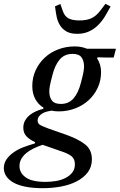

<svg xmlns="http://www.w3.org/2000/svg" viewBox="-89 -773 627 1005"><path d="M136 212Q82 212 43 204Q4 196 -20.5 181.5Q-45 167 -57 148Q-69 129 -69 107Q-69 81 -54.5 60.5Q-40 40 -17 24Q6 8 35 -3Q64 -14 93 -22L95 -29Q66 -42 49.5 -59.5Q33 -77 33 -104Q33 -126 42.5 -142.5Q52 -159 67 -171Q82 -183 100.5 -191Q119 -199 137 -203L139 -209Q111 -226 95.5 -255Q80 -284 80 -322Q80 -367 97.5 -405Q115 -443 145 -471Q175 -499 215.5 -514.5Q256 -530 302 -530Q337 -530 366 -518H518L506 -472H463L422 -473L419 -468Q440 -436 440 -396Q440 -351 422.5 -313.5Q405 -276 375 -248.5Q345 -221 304.5 -205.5Q264 -190 219 -190Q196 -190 180 -194Q168 -192 155 -188.5Q142 -185 131.5 -178.5Q121 -172 114.5 -163Q108 -154 108 -142Q108 -125 123.5 -117.5Q139 -110 165 -100L262 -66Q325 -43 358.5 -15.5Q392 12 392 61Q392 101 370 129.5Q348 158 312 176.5Q276 195 230 203.5Q184 212 136 212ZM229 -229Q271 -229 296 -258Q321 -287 334 -338Q345 -379 348 -396.5Q351 -414 351 -424Q351 -455 337.5 -473Q324 -491 291 -491Q249 -491 224 -462Q199 -433 186 -382Q175 -341 172 -323.5Q169 -306 169 -296Q169 -265 182.5 -247Q196 -229 229 -229ZM150 179Q177 179 204 174.5Q231 170 253 159Q275 148 289 130.5Q303 113 303 87Q303 58 284.5 44Q266 30 232 19L134 -15Q110 -7 88 3.5Q66 14 49.5 27.5Q33 41 23 58Q13 75 13 96Q13 132 45.5 155.5Q78 179 150 179ZM315 -596Q280 -596 258.5 -608.5Q237 -621 224.5 -641.5Q212 -662 207 -688Q202 -714 199 -740L227 -752L240 -715Q249 -688 269.5 -677Q290 -666 327 -666Q365 -666 389.5 -677.5Q414 -689 435 -716L463 -753L490 -739Q476 -713 460.5 -687.5Q445 -662 424.5 -641.5Q404 -621 377 -608.5Q350 -596 315 -596Z"/></svg>

Font: IBM Plex Serif Text
Style: Italic
Weight: 450
Italic angle: -14°
Designer: Mike Abbink, Paul van der Laan, Pieter van Rosmalen
Foundry: Bold Monday
Version: Version 3.001